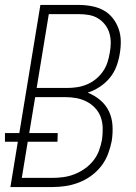

<svg xmlns="http://www.w3.org/2000/svg" viewBox="-29 -755 549 775"><path d="M13 0 43 -183H-9V-218H49L134 -735H290Q316 -735 342 -730Q368 -725 389.5 -713Q411 -701 426 -682Q441 -663 449.5 -639.5Q458 -616 458.5 -589.5Q459 -563 454 -536Q450 -511 440.5 -486Q431 -461 413.5 -440Q396 -419 373 -404Q350 -389 325 -381Q353 -370 375.5 -351Q398 -332 410.5 -306Q423 -280 425 -249Q427 -218 422 -186Q417 -160 407 -133.5Q397 -107 379.5 -84.5Q362 -62 338.5 -45Q315 -28 288.5 -18Q262 -8 235.5 -4Q209 0 182 0ZM119 -400H243Q262 -400 282 -403Q302 -406 321.5 -414Q341 -422 357.5 -435.5Q374 -449 386 -466Q398 -483 404.5 -502.5Q411 -522 414 -542Q418 -562 418 -582.5Q418 -603 412.5 -621.5Q407 -640 395 -655.5Q383 -671 366.5 -681Q350 -691 330 -694.5Q310 -698 290 -698H168ZM59 -37H182Q204 -37 226.5 -40Q249 -43 271 -51.5Q293 -60 313 -74Q333 -88 348 -107Q363 -126 371 -148Q379 -170 383 -193Q386 -216 385.5 -239Q385 -262 377.5 -282.5Q370 -303 355 -319Q340 -335 320.5 -345Q301 -355 279 -359Q257 -363 234 -363H113L89 -218H204L203 -183H83Z"/></svg>

Font: Iosevka Term Curly XLt Obl
Style: Regular
Weight: 200
Italic angle: -9°
Designer: Belleve Invis
Foundry: Belleve Invis
Version: Version 32.3.0